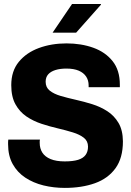

<svg xmlns="http://www.w3.org/2000/svg" viewBox="-20 -908 640 938"><path d="M296.5 10Q242 10 192.2 -2.2Q142.5 -14.5 103.5 -40.2Q64.5 -66 42 -106.5Q19.5 -147 19.5 -203.5Q19.5 -209 19.5 -214.5Q19.5 -220 20.5 -226H175Q174 -221.5 174 -218Q174 -214.5 174 -210Q174 -182.5 187 -162.2Q200 -142 227.2 -130.8Q254.5 -119.5 296 -119.5Q336.5 -119.5 361.5 -127.2Q386.5 -135 398.2 -151.2Q410 -167.5 410 -191.5Q410 -219 389.5 -235Q369 -251 335.8 -261.2Q302.5 -271.5 262.8 -280.8Q223 -290 182.8 -303.2Q142.5 -316.5 109.2 -339Q76 -361.5 55.5 -398.5Q35 -435.5 35 -492Q35 -561 72 -606Q109 -651 170.2 -673.5Q231.5 -696 305 -696Q376.5 -696 435.8 -674.8Q495 -653.5 530.2 -609.2Q565.5 -565 565.5 -494.5V-482H413V-491Q413 -515.5 400.8 -534Q388.5 -552.5 364.5 -562.8Q340.5 -573 304.5 -573Q273.5 -573 250.5 -565.8Q227.5 -558.5 215.2 -544.5Q203 -530.5 203 -508.5Q203 -481 223.2 -465Q243.5 -449 276.8 -439.2Q310 -429.5 350.2 -420.5Q390.5 -411.5 430.5 -399Q470.5 -386.5 504.2 -364.8Q538 -343 559 -307.5Q580 -272 580.5 -217.5Q580.5 -136 544.2 -86Q508 -36 444 -13Q380 10 296.5 10ZM237 -748.5 332 -888.5H472.5L473.5 -885.5L352 -748.5Z"/></svg>

Font: Chivo Mono Medium
Style: Regular
Weight: 500
Monospace: yes
Designer: Hector Gatti
Foundry: Omnibus-Type
Version: Version 1.008